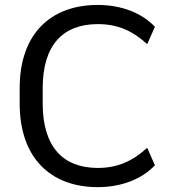

<svg xmlns="http://www.w3.org/2000/svg" viewBox="-20 -748 690 777"><path d="M375.5 -650.4C456.1 -650.4 515.6 -624 575.7 -569.3L606.9 -639.6C552.7 -696.8 469.7 -728 375.5 -728C184.6 -728 59.6 -610.4 59.6 -391.6V-329.1C59.6 -108.9 185.1 9.3 375.5 9.3C469.7 9.3 552.7 -22 606.9 -79.1L575.7 -149.9C515.6 -95.2 455.1 -68.4 375.5 -68.4C236.3 -68.4 152.8 -152.3 152.8 -329.1V-391.6C152.8 -567.4 236.3 -650.4 375.5 -650.4Z"/></svg>

Font: Winston
Style: Regular
Weight: 400
Designer: Vernon Adams, Kim Jin-seong, David Berlow, Cristiano Sobral
Foundry: The Winston Project Authors
Version: Version 3.004